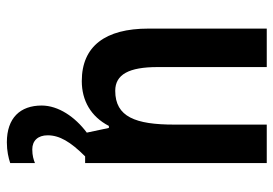

<svg xmlns="http://www.w3.org/2000/svg" viewBox="-142 -442 817 574"><g transform="rotate(90 267.0 -154.5)"><path d="M384 112C384 77 403 44 447 0H467V-543H352V-266C352 -151 329 -90 251 -90C202 -90 180 -131 180 -217V-543H65V-189C65 -61 117 10 222 10C280 10 328 -17 356 -71H362L376 -5C329 30 295 80 295 130C295 194 332 234 405 234C431 234 452 229 467 224V150C457 154 445 158 426 158C400 158 384 141 384 112Z"/></g></svg>

Font: Noto Sans Gurmukhi UI Condensed SemiBold
Style: Regular
Weight: 600
Width: 3
Designer: Jelle Bosma - Monotype Design Team
Foundry: Monotype Imaging Inc.
Version: Version 2.004